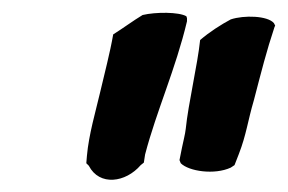

<svg xmlns="http://www.w3.org/2000/svg" viewBox="-20 -779 460 307"><path d="M119 -530 118 -518 122 -514C139 -481 181 -487 205 -515L210 -519L212 -532C230 -601 261 -669 279 -745V-750L278 -753C266 -760 229 -760 208 -755C193 -746 177 -734 161 -724C156 -695 147 -661 140 -631C133 -601 122 -564 119 -530ZM267 -523 269 -518C282 -505 323 -499 349 -511L355 -515L362 -533C374 -564 376 -585 386 -619C398 -665 406 -697 419 -736L420 -738L418 -742C408 -754 370 -755 349 -748C334 -740 315 -728 300 -715C296 -676 281 -613 277 -573C276 -564 273 -553 271 -543Z"/></svg>

Font: Hussar Pisanka
Style: BdKur
Weight: 700
Designer: Robert Jablonski
Foundry: Cannot Into Space Fonts
Version: Version 1.070